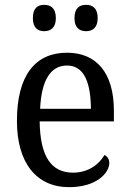

<svg xmlns="http://www.w3.org/2000/svg" viewBox="-20 -764 537 794"><path d="M336 -635C362 -635 384 -649 384 -689C384 -731 362 -744 336 -744C309 -744 288 -731 288 -689C288 -649 309 -635 336 -635ZM163 -635C189 -635 211 -649 211 -689C211 -731 189 -744 163 -744C136 -744 116 -731 116 -689C116 -649 136 -635 163 -635ZM266 10C379 10 432 -49 432 -90C432 -107 422 -119 412 -123C390 -85 346 -50 282 -50C193 -50 146 -115 144 -262H451V-306C451 -464 378 -546 257 -546C125 -546 50 -451 50 -264C50 -91 130 10 266 10ZM356 -314H146C151 -430 188 -493 257 -493C329 -493 355 -421 356 -314Z"/></svg>

Font: Noto Serif Lao SemiCondensed
Style: Regular
Weight: 400
Width: 4
Designer: Monotype Design Team
Foundry: Monotype Imaging Inc.
Version: Version 2.003